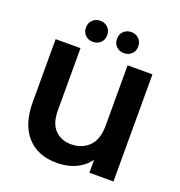

<svg xmlns="http://www.w3.org/2000/svg" viewBox="-158 -1034 1107 1179"><g transform="rotate(20 396.0 -444.0)"><path d="M340.2 11.8Q217.6 11.8 147.3 -66Q76.9 -143.8 76.9 -289.6V-700H239.3V-294.8Q239.3 -208.8 279.7 -167.2Q320.1 -125.5 386 -125.5Q455.3 -125.5 501.2 -169.5Q547.1 -213.5 547.1 -306.4V-700H709.5V0H552.3V-174.4L586.5 -146.1Q553.7 -66.2 490.8 -27.2Q428 11.8 340.2 11.8ZM499.6 -762.3Q470.6 -762.3 450.3 -781.1Q430.1 -800 430.1 -831Q430.1 -861.9 450.3 -881Q470.6 -900.1 499.6 -900.1Q528.5 -900.1 548.8 -881Q569 -861.9 569 -831Q569 -800 548.8 -781.1Q528.5 -762.3 499.6 -762.3ZM296.9 -762.3Q267.9 -762.3 247.6 -781.1Q227.4 -800 227.4 -831Q227.4 -861.9 247.6 -881Q267.9 -900.1 296.9 -900.1Q325.8 -900.1 346.1 -881Q366.3 -861.9 366.3 -831Q366.3 -800 346.1 -781.1Q325.8 -762.3 296.9 -762.3Z"/></g></svg>

Font: Montserrat Alternates Thin
Style: Regular
Weight: 100
Designer: Julieta Ulanovsky
Foundry: Julieta Ulanovsky
Version: Version 9.000